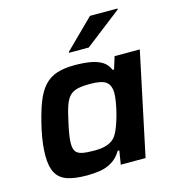

<svg xmlns="http://www.w3.org/2000/svg" viewBox="-109 -819 840 920"><g transform="rotate(-15 311.0 -359.5)"><path d="M211 8Q151 8 113.5 -4.5Q76 -17 58.5 -48.5Q41 -80 41 -135Q41 -160 44.5 -191.5Q48 -223 56 -260Q73 -337 92 -387Q111 -437 137 -465.5Q163 -494 199.5 -506Q236 -518 288 -518Q330 -518 364 -512.5Q398 -507 422.5 -492.5Q447 -478 459 -449H466L485 -510H610L502 0H379L390 -68H382Q362 -35 334.5 -18.5Q307 -2 275.5 3Q244 8 211 8ZM274 -98Q306 -98 327.5 -103.5Q349 -109 364 -120Q379 -131 388 -148Q395 -160 402 -178Q409 -196 415.5 -217.5Q422 -239 427 -261.5Q432 -284 435 -304.5Q438 -325 438 -339Q438 -379 416 -395.5Q394 -412 338 -412Q299 -412 275 -406.5Q251 -401 235.5 -385.5Q220 -370 209.5 -339Q199 -308 188 -255Q181 -223 177.5 -200Q174 -177 174 -160Q174 -133 183.5 -120Q193 -107 215 -102.5Q237 -98 274 -98ZM278 -582 279 -587 421 -727H558L557 -722L376 -582Z"/></g></svg>

Font: Saira SemiExpanded SemiBold
Style: Italic
Weight: 600
Width: 6
Italic angle: -12°
Designer: Hector Gatti with collaboration of the Omnibus-Type team
Foundry: Omnibus-Type
Version: Version 1.101